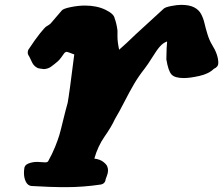

<svg xmlns="http://www.w3.org/2000/svg" viewBox="-20 -774 923 794"><path d="M370.1 -118.2Q393.6 -115.2 407.2 -104.5Q420.9 -93.8 423.8 -85Q426.8 -76.2 426.8 -69.3Q426.8 -58.6 421.9 -46.4Q417 -34.2 417 -33.2Q415 -13.7 395.5 -10.7Q324.2 0 252 0H235.4Q195.3 0 109.4 -4.9Q94.7 -6.8 86.9 -22.5Q79.1 -38.1 79.1 -58.6Q79.1 -68.4 80.1 -74.2Q80.1 -90.8 97.2 -97.7Q114.3 -104.5 133.8 -104.5Q140.6 -104.5 151.4 -103.5Q162.1 -102.5 167 -102.5Q174.8 -102.5 178.7 -106.4Q196.3 -137.7 208 -167Q219.7 -196.3 225.1 -214.4Q230.5 -232.4 241.2 -276.9Q252 -321.3 259.8 -348.6Q266.6 -384.8 287.1 -548.8Q258.8 -559.6 256.8 -559.6Q250 -559.6 245.1 -553.2Q240.2 -546.9 232.9 -536.1Q225.6 -525.4 215.8 -517.6Q212.9 -514.6 203.1 -507.3Q193.4 -500 189.5 -497.1Q185.5 -494.1 177.2 -491.2Q168.9 -488.3 160.2 -488.3Q159.2 -488.3 157.2 -488.8Q155.3 -489.3 154.3 -489.3Q153.3 -489.3 146.5 -490.2Q139.6 -491.2 136.7 -492.2Q133.8 -493.2 128.4 -497.1Q123 -501 118.2 -506.8Q114.3 -511.7 108.4 -524.9Q102.5 -538.1 100.6 -541Q94.7 -548.8 94.7 -556.6Q94.7 -565.4 98.6 -570.3Q127 -613.3 146 -636.7Q165 -660.2 170.9 -664.1Q176.8 -668 182.6 -671.4Q188.5 -674.8 194.3 -682.6L235.4 -730.5Q241.2 -738.3 272.5 -744.6Q303.7 -751 331.1 -751Q379.9 -751 415.5 -733.9Q451.2 -716.8 454.1 -698.2Q461.9 -677.7 465.8 -648.4V-622.1Q465.8 -600.6 472.7 -568.4Q502 -593.8 541 -631.8L657.2 -738.3Q663.1 -744.1 687.5 -749Q711.9 -753.9 729.5 -753.9Q762.7 -753.9 782.7 -743.7Q802.7 -733.4 812 -715.3Q821.3 -697.3 825.7 -677.7Q830.1 -658.2 837.9 -632.8Q845.7 -607.4 856.4 -589.8Q882.8 -547.9 882.8 -513.7Q882.8 -497.1 864.3 -489.3Q843.8 -468.8 804.7 -460Q765.6 -451.2 740.2 -451.2Q703.1 -451.2 689.5 -465.8Q675.8 -480.5 668 -528.3V-532.2Q668.9 -586.9 670.9 -598.6V-602.5Q654.3 -596.7 641.1 -581.5Q627.9 -566.4 609.9 -537.1Q591.8 -507.8 578.1 -490.2Q552.7 -458 534.2 -426.3Q515.6 -394.5 494.1 -352.5Q472.7 -310.5 455.1 -281.2Q440.4 -249 412.6 -209.5Q384.8 -169.9 370.1 -118.2Z"/></svg>

Font: Essays1743
Style: BoldItalic
Weight: 700
Italic angle: -10°
Designer: Based on the typeface in a 1743 English translation of the essays of Montaigne.  PostScript/TrueType font designed by Jo
Version: Version 002.100